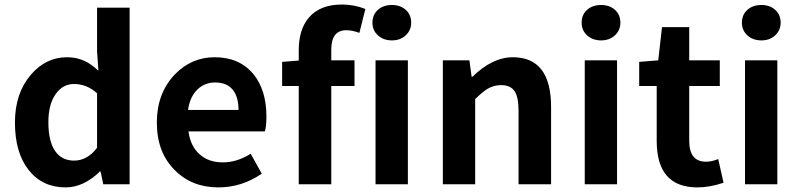

<svg xmlns="http://www.w3.org/2000/svg" viewBox="-20 -813 3526 847"><path d="M269.5 13.7Q167 13.7 106.4 -63Q45.9 -139.6 45.9 -272.5Q45.9 -401.4 116.2 -483.4Q182.6 -560.5 275.4 -560.5Q318.4 -560.5 353.5 -543.9Q381.8 -531.2 414.1 -501L408.2 -586.9V-779.3H551.8V0H435.5L423.8 -56.6H420.9Q348.6 13.7 269.5 13.7ZM306.6 -104.5Q365.2 -104.5 408.2 -161.1V-401.4Q363.3 -442.4 306.6 -442.4Q257.8 -442.4 226.6 -399.4Q193.4 -353.5 193.4 -274.4Q193.4 -190.4 222.7 -147.5Q252 -104.5 306.6 -104.5Z M943.4 13.7Q826.2 13.7 751 -62.5Q671.9 -140.6 671.9 -272.5Q671.9 -400.4 750 -483.4Q824.2 -560.5 926.8 -560.5Q1036.1 -560.5 1097.7 -486.3Q1155.3 -416 1155.3 -298.8Q1155.3 -255.9 1148.4 -233.4H811.5Q820.3 -167 861.3 -131.8Q900.4 -96.7 962.9 -96.7Q1025.4 -96.7 1085.9 -134.8L1134.8 -46.9Q1046.9 13.7 943.4 13.7ZM809.6 -328.1H1032.2Q1032.2 -385.7 1006.8 -417Q980.5 -449.2 928.7 -449.2Q883.8 -449.2 851.6 -418.9Q817.4 -385.7 809.6 -328.1Z M1297.9 0V-433.6H1224.6V-540L1297.9 -545.9V-590.8Q1297.9 -682.6 1341.8 -734.4Q1390.6 -793 1488.3 -793Q1543 -793 1591.8 -773.4L1565.4 -668Q1533.2 -679.7 1507.8 -679.7Q1441.4 -679.7 1441.4 -593.8V-546.9H1543.9V-433.6H1441.4V0Z M1636.7 0V-546.9H1779.3V0ZM1623 -712.9Q1623 -748 1647 -769.5Q1670.9 -791 1709 -791Q1746.1 -791 1770 -769.5Q1793.9 -748 1793.9 -712.9Q1793.9 -679.7 1770 -657.2Q1746.1 -634.8 1709 -634.8Q1671.9 -634.8 1647.5 -656.7Q1623 -678.7 1623 -712.9Z M1933.6 0V-546.9H2050.8L2060.5 -474.6H2064.5Q2152.3 -560.5 2242.2 -560.5Q2411.1 -560.5 2411.1 -340.8V0H2267.6V-323.2Q2267.6 -385.7 2249.5 -411.6Q2231.4 -437.5 2190.4 -437.5Q2159.2 -437.5 2131.8 -421.9Q2110.4 -409.2 2076.2 -376V0Z M2559.6 0V-546.9H2702.1V0ZM2545.9 -712.9Q2545.9 -748 2569.8 -769.5Q2593.8 -791 2631.8 -791Q2668.9 -791 2692.9 -769.5Q2716.8 -748 2716.8 -712.9Q2716.8 -679.7 2692.9 -657.2Q2668.9 -634.8 2631.8 -634.8Q2594.7 -634.8 2570.3 -656.7Q2545.9 -678.7 2545.9 -712.9Z M3056.6 13.7Q2877 13.7 2877 -191.4V-433.6H2799.8V-540L2883.8 -546.9L2900.4 -693.4H3020.5V-546.9H3155.3V-433.6H3020.5V-191.4Q3020.5 -99.6 3094.7 -99.6Q3119.1 -99.6 3148.4 -111.3L3171.9 -6.8Q3110.4 13.7 3056.6 13.7Z M3266.6 0V-546.9H3409.2V0ZM3252.9 -712.9Q3252.9 -748 3276.9 -769.5Q3300.8 -791 3338.9 -791Q3376 -791 3399.9 -769.5Q3423.8 -748 3423.8 -712.9Q3423.8 -679.7 3399.9 -657.2Q3376 -634.8 3338.9 -634.8Q3301.8 -634.8 3277.3 -656.7Q3252.9 -678.7 3252.9 -712.9Z"/></svg>

Font: Bpmf GenYo Gothic B
Style: B
Weight: 700
Foundry: But Ko
Version: Version 1.320